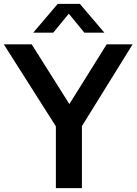

<svg xmlns="http://www.w3.org/2000/svg" viewBox="-42 -968 703 988"><path d="M245.5 0V-318L-22.5 -740H121L315 -432.5L507 -740H640.5L379.5 -319V0ZM129 -800 255 -948H369L495 -800H392L312 -897.5L232 -800Z"/></svg>

Font: Encode Sans SmBold
Style: Regular
Weight: 600
Designer: Multiple Designers
Foundry: Impallari Type
Version: Version 3.002; ttfautohint (v1.8.3) -l 8 -r 50 -G 200 -x 14 